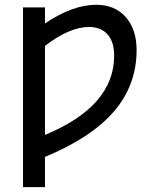

<svg xmlns="http://www.w3.org/2000/svg" viewBox="-20 -555 623 794"><path d="M166 2.9Q452.1 -115.2 452.1 -325.2Q452.1 -381.8 424.8 -412.6Q397.5 -443.4 347.7 -443.4Q267.6 -443.4 166 -365.2ZM166 93.8V218.8H75.2V-524.4H166V-458Q280.3 -535.2 377.9 -535.2Q455.1 -535.2 500 -484.4Q544.9 -433.6 544.9 -347.7Q544.9 -204.1 452.1 -95.2Q359.4 13.7 166 93.8Z"/></svg>

Font: irohakakuC Regular
Style: Regular
Weight: 400
Designer: [Source Han Sans]
Ryoko NISHIZUKA Ë•øÂ°öÊ∂ºÂ≠ê (kana & ideographs); Paul D. Hunt (Latin, Greek & Cyrillic); Wenlong ZHAN
Version: Version 1.001.20160904